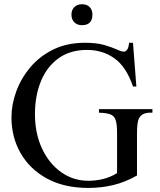

<svg xmlns="http://www.w3.org/2000/svg" viewBox="-20 -882 763 917"><path d="M708 -343.8H696.8Q658.7 -343.8 644.5 -317.9Q634.3 -301.3 634.3 -246.1V-43.9Q579.1 -12.2 521.5 1.7Q463.9 15.6 401.4 15.6Q286.6 15.6 204.3 -29.3Q122.1 -74.2 78.4 -150.6Q34.7 -227.1 34.7 -321.3Q34.7 -382.3 57.4 -444.8Q80.1 -507.3 124.5 -560.3Q168.9 -613.3 234.4 -645.5Q299.8 -677.7 385.7 -677.7Q441.4 -677.7 478.3 -667Q515.1 -656.2 537.8 -645.8Q560.5 -635.3 572.8 -635.3Q579.1 -635.3 586.4 -643.6Q593.8 -651.9 596.7 -677.7H615.2L631.3 -468.8H615.2Q583 -563.5 526.4 -603.5Q469.7 -643.6 395.5 -643.6Q314.9 -643.6 259.8 -603.8Q204.6 -564 176.3 -496.1Q147.9 -428.2 147 -342.8Q146 -248 179.7 -174.8Q213.4 -101.6 271.5 -60.1Q329.6 -18.6 402.3 -18.6Q437.5 -18.6 471.9 -26.9Q506.3 -35.2 539.1 -55.2V-246.1Q539.1 -288.1 532.5 -308.3Q525.9 -328.6 507.3 -335.7Q488.8 -342.8 452.6 -343.8V-360.8H708ZM421.4 -812Q421.4 -761.7 371.1 -761.7Q348.6 -761.7 335 -775.6Q321.3 -789.6 321.3 -812Q321.3 -834.5 335 -848.1Q348.6 -861.8 371.1 -861.8Q395 -861.8 408.2 -848.4Q421.4 -835 421.4 -812Z"/></svg>

Font: BabelStone Roman
Style: Regular
Weight: 400
Designer: Walt Agee, Victor Gaultney, Peter Martin, Debbi Hosken, Becca Hirsbrunner (SIL); Andrew West (BabelStone)
Foundry: BabelStone
Version: Version 16.000